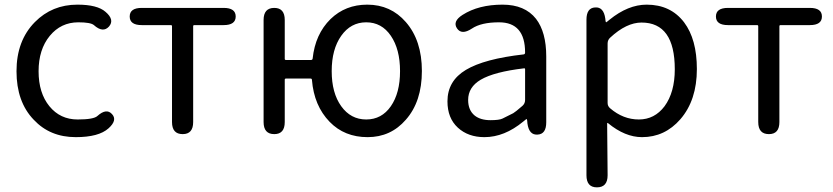

<svg xmlns="http://www.w3.org/2000/svg" viewBox="-20 -577 3584 826"><path d="M306 13Q195 13 125 -62Q51 -139 51 -270.5Q51 -402 130 -482Q204 -557 313 -557Q399 -557 434 -526Q474 -492 449 -463Q423 -434 384 -469Q370 -481 317 -481Q242 -481 194 -422.5Q146 -364 146 -270.5Q146 -177 192.5 -120Q239 -63 314 -63Q383 -63 399 -78Q438 -113 462 -86Q486 -60 447 -25Q405 13 306 13Z M766 0Q720 0 720 -52V-464Q720 -469 715 -469H590Q538 -469 538 -506Q538 -543 590 -543H942Q994 -543 994 -506Q994 -469 942 -469H816Q811 -469 811 -464V-52Q811 0 766 0Z M1398 -53Q1331 -122 1322 -233Q1322 -239 1316 -239H1210Q1205 -239 1205 -234V-52Q1205 0 1160 0Q1114 0 1114 -52V-491Q1114 -543 1160 -543Q1205 -543 1205 -491V-324Q1205 -319 1210 -319H1318Q1324 -319 1325 -325Q1336 -430 1402 -495Q1466 -557 1560 -557Q1661 -557 1726 -482Q1795 -403 1795 -271.5Q1795 -140 1726 -62Q1661 13 1561.5 13Q1462 13 1398 -53ZM1448 -120Q1489 -63 1555.5 -63Q1622 -63 1661.5 -120Q1701 -177 1701 -271Q1701 -365 1661.5 -423Q1622 -481 1555.5 -481Q1489 -481 1448 -423Q1407 -365 1407 -271Q1407 -177 1448 -120Z M2064 13Q1994 13 1949.5 -28Q1905 -69 1905 -141Q1905 -229 1984.5 -276.5Q2064 -324 2233 -343Q2239 -344 2239 -351Q2239 -481 2127 -481Q2050 -481 2010 -454Q1966 -425 1946 -455Q1926 -485 1970 -513Q2039 -557 2142 -557Q2238 -557 2286 -496Q2330 -439 2330 -334V-51Q2330 0 2293 2Q2256 5 2249 -46L2248 -58Q2247 -65 2245.5 -65Q2244 -65 2231 -54Q2150 13 2064 13ZM2090 -60Q2128 -60 2142 -67Q2165 -78 2188 -90Q2197 -95 2228 -122Q2239 -132 2239 -147V-279Q2239 -284 2234 -283Q2106 -268 2048 -234Q1994 -202 1994 -147Q1994 -103 2022 -80Q2047 -60 2090 -60Z M2548 229Q2503 229 2503 177V-492Q2503 -543 2540 -545Q2577 -548 2584 -497L2585 -488Q2586 -481 2587.5 -481Q2589 -481 2602 -492Q2682 -557 2762 -557Q2865 -557 2923 -481Q2978 -408 2978 -280Q2978 -146 2907 -64Q2840 13 2742 13Q2669 13 2596 -47Q2592 -50 2592 -45L2594 177Q2594 229 2548 229ZM2839 -120Q2883 -180 2883 -279Q2883 -480 2740 -480Q2675 -480 2605 -415Q2594 -405 2594 -390V-134Q2594 -120 2605 -111Q2661 -63 2728.5 -63Q2796 -63 2839 -120Z M3288 0Q3242 0 3242 -52V-464Q3242 -469 3237 -469H3112Q3060 -469 3060 -506Q3060 -543 3112 -543H3464Q3516 -543 3516 -506Q3516 -469 3464 -469H3338Q3333 -469 3333 -464V-52Q3333 0 3288 0Z"/></svg>

Font: Resource Han Rounded JP
Style: Regular
Weight: 400
Designer: Cyano Hao (round all glyphs); Ryoko NISHIZUKA 西塚涼子 (kana, bopomofo & ideographs); Paul D. Hunt (Latin, Greek & Cyrillic)
Foundry: Cyano Hao
Version: 0.990